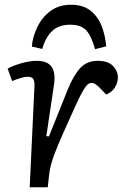

<svg xmlns="http://www.w3.org/2000/svg" viewBox="-20 -788 549 808"><path d="M125 -425Q126 -446 120 -455.5Q114 -465 95 -465Q76 -465 31 -447L12 -499Q22 -505 42.5 -513Q63 -521 88 -526.5Q113 -532 134 -532Q180 -532 197.5 -506.5Q215 -481 207 -430L175 -215L186 -214L265 -411Q289 -470 317 -501Q345 -532 391 -532Q435 -532 455.5 -510.5Q476 -489 476 -462Q476 -440 463.5 -420Q451 -400 427 -390L401 -417Q392 -427 383 -433Q374 -439 364 -439Q357 -439 348.5 -432Q340 -425 328 -404Q316 -383 296 -339Q265 -271 244.5 -224.5Q224 -178 212 -147Q200 -116 194.5 -94.5Q189 -73 187 -55L181 0H105ZM279 -768Q329 -768 360.5 -743.5Q392 -719 407.5 -679Q423 -639 427 -593L380 -581Q366 -633 344.5 -658.5Q323 -684 275 -684Q226 -684 198 -656Q170 -628 158 -582L114 -592Q117 -632 136.5 -673Q156 -714 191.5 -741Q227 -768 279 -768Z"/></svg>

Font: Literata 7pt
Style: Italic
Weight: 400
Italic angle: -2°
Designer: Latin by Veronika Burian and Jose Scaglione. Greek by Irene Vlachou. Cyrillic by Vera Evstafieva
Foundry: TypeTogether
Version: Version 3.002